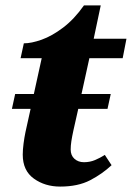

<svg xmlns="http://www.w3.org/2000/svg" viewBox="-20 -679 487 709"><path d="M202 10Q146 10 105 -19.5Q64 -49 64 -108Q64 -126 67 -149Q70 -172 74 -191L93 -277H24L36 -332H105L134 -464H56L68 -519Q96 -519 134 -532.5Q172 -546 213 -577Q254 -608 290 -659H352L326 -536H447L433 -464H310L281 -332H389L377 -277H269L251 -197Q246 -174 243.5 -157.5Q241 -141 241 -127Q241 -105 255 -92.5Q269 -80 290 -80Q312 -80 331 -88Q350 -96 367 -107L392 -69Q358 -37 313 -13.5Q268 10 202 10Z"/></svg>

Font: Noto Serif ExtraBold
Style: Italic
Weight: 800
Italic angle: -12°
Designer: Monotype Design Team
Foundry: Monotype Imaging Inc.
Version: Version 2.013